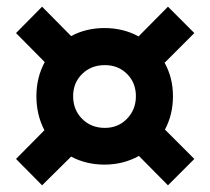

<svg xmlns="http://www.w3.org/2000/svg" viewBox="-20 -594 628 575"><path d="M106 -39 28 -118 113 -204Q89 -250 89 -306Q89 -362 114 -408L28 -495L106 -574L193 -486Q238 -510 293 -510Q349 -510 395 -485L483 -574L562 -495L473 -406Q498 -361 498 -306Q498 -251 474 -206L562 -118L483 -39L396 -127Q349 -101 293 -101Q238 -101 193 -125ZM294 -211Q334 -211 360.5 -238.5Q387 -266 387 -306Q387 -346 360.5 -372.5Q334 -399 294 -399Q253 -399 226 -372.5Q199 -346 199 -306Q199 -265 226 -238Q253 -211 294 -211Z"/></svg>

Font: Piazzolla SC ExtraBold
Style: Regular
Weight: 800
Designer: Juan Pablo del Peral
Foundry: Huerta Tipografica
Version: Version 1.330